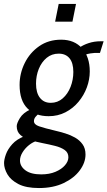

<svg xmlns="http://www.w3.org/2000/svg" viewBox="-64 -700 543 970"><path d="M182 -113Q114 -113 74.5 -152.5Q35 -192 35 -271Q35 -329 60.8 -381.2Q86.5 -433.5 133.8 -466.5Q181 -499.5 245 -499.5Q312 -499.5 350.8 -455.8Q389.5 -412 389.5 -339Q389.5 -298.5 374.8 -258.5Q360 -218.5 332.5 -185.5Q305 -152.5 266.8 -132.8Q228.5 -113 182 -113ZM192.5 -180.5Q227 -180.5 252.8 -203Q278.5 -225.5 292.5 -261.2Q306.5 -297 306.5 -336.5Q306.5 -382 287.2 -405.5Q268 -429 232.5 -429Q197.5 -429 171.8 -407.8Q146 -386.5 132 -352Q118 -317.5 118 -277.5Q118 -231 137.8 -205.8Q157.5 -180.5 192.5 -180.5ZM133 250Q67.5 250 28.8 229.8Q-10 209.5 -26.8 180.2Q-43.5 151 -43.5 124Q-43.5 106 -34.2 80Q-25 54 -2.2 28.5Q20.5 3 61 -12.5L124.5 11Q102.5 17 82.5 33Q62.5 49 49.8 69.8Q37 90.5 37 111Q37 140 64.5 160.5Q92 181 144 181Q185.5 181 216.2 168Q247 155 264.2 135Q281.5 115 281.5 94.5Q281.5 71 262.8 57.8Q244 44.5 214 37Q184 29.5 150.8 23Q117.5 16.5 87.8 7.5Q58 -1.5 39.2 -18Q20.5 -34.5 20.5 -62.5Q20.5 -77 36.5 -103.5Q52.5 -130 90.5 -147.5L135 -127.5Q123 -119 115.2 -109.2Q107.5 -99.5 107.5 -88Q107.5 -71 133.2 -62Q159 -53 218 -39Q240 -34 266 -26Q292 -18 315 -5Q338 8 353 28.8Q368 49.5 368 80.5Q368 121.5 339.2 160.5Q310.5 199.5 257.8 224.8Q205 250 133 250ZM365 -422.5 337.5 -459.5Q356 -473 384 -482.2Q412 -491.5 444.5 -491.5H459.5L441 -432.5H413.5Q409 -432.5 393 -430.2Q377 -428 365 -422.5ZM214.5 -590.5 232.5 -680H320L302 -590.5Z"/></svg>

Font: Cabin
Style: Italic
Weight: 400
Width: 4
Italic angle: -10°
Designer: Pablo Impallari
Foundry: Pablo Impallari. http://www.impallari.com Igino Marini. http://www.ikern.com
Version: Version 3.001